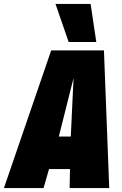

<svg xmlns="http://www.w3.org/2000/svg" viewBox="-62 -959 623 979"><path d="M-42 0 199 -702H468L495 0H293L295 -97H188L160 0ZM238 -263H299L313 -561ZM288 -745 221 -939H400L429 -745Z"/></svg>

Font: Georama Semi Condensed Black
Style: Italic
Weight: 900
Width: 4
Italic angle: -9°
Designer: Jean-Baptiste Levee
Foundry: Production Type
Version: Version 1.000